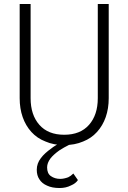

<svg xmlns="http://www.w3.org/2000/svg" viewBox="-20 -720 646 966"><path d="M372 186 349 153Q336 166 323 172Q301 180 283 180Q256 180 236 166Q217 153 217 122Q217 100 234 77Q249 58 278 37Q299 23 333 6L305 -13Q254 13 238 27Q204 51 186 75Q165 102 165 134Q165 163 178 182Q191 203 217 214Q242 226 280 226Q312 226 337 213Q361 203 372 186ZM134 -226V-700H79V-226Q79 -174 94 -131Q109 -88 138 -56Q167 -24 209 -8Q250 10 303 10Q356 10 398 -8Q439 -24 468 -56Q497 -88 512 -131Q527 -174 527 -226V-700H472V-226Q472 -142 428 -92Q384 -42 303 -42Q222 -42 178 -92Q134 -142 134 -226Z"/></svg>

Font: NM-font
Style: Light
Weight: 500
Designer: ""
Foundry: ""
Version: ""